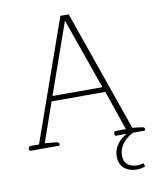

<svg xmlns="http://www.w3.org/2000/svg" viewBox="-96 -770 864 1045"><g transform="rotate(-10 336.0 -247.0)"><path d="M479 112Q479 75 501 45Q523 15 555 0H496Q492 0 489.5 -3.5Q487 -7 487 -12Q487 -26 504 -26H554L479 -245H182L106 -27L169 -21Q185 -19 185 -8Q185 0 178 0H24Q20 0 17.5 -3.5Q15 -7 15 -12Q15 -26 32 -26H74L310 -695H356L590 -27L641 -21Q657 -19 657 -8Q657 0 650 0H589Q555 16 531.5 45.5Q508 75 508 112Q508 147 529 163Q550 179 582 179Q599 179 617 174L622 192Q600 201 574 201Q533 201 506 178Q479 155 479 112ZM468 -273 330 -665 192 -273Z"/></g></svg>

Font: Maitree ExtraLight
Style: Regular
Weight: 250
Designer: CadsonDemak Team
Foundry: CadsonDemak
Version: Version 1.002